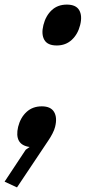

<svg xmlns="http://www.w3.org/2000/svg" viewBox="-60 -630 379 836"><path d="M289 -521Q279 -481 252.5 -456.5Q226 -432 187 -432Q147 -432 133 -456.5Q119 -481 129 -521Q139 -561 165 -585.5Q191 -610 231 -610Q271 -610 285 -585.5Q299 -561 289 -521ZM180 -78Q177 -65 168.5 -48.5Q160 -32 151 -19L14 186L-40 161L52 22L69 10Q34 5 22 -17.5Q10 -40 19 -78Q29 -118 55.5 -142.5Q82 -167 122 -167Q161 -167 175.5 -142.5Q190 -118 180 -78Z"/></svg>

Font: TypoPRO Sinkin Sans
Style: 500 Medium Italic
Weight: 500
Italic angle: -112°
Designer: Keith Bates
Foundry: K-Type
Version: Sinkin Sans (version 1.0)  by Keith Bates   •   © 2014   www